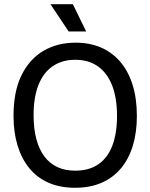

<svg xmlns="http://www.w3.org/2000/svg" viewBox="-20 -875 712 909"><path d="M335 14Q264 14 209.5 -10Q155 -34 118.5 -79Q82 -124 63 -186.5Q44 -249 44 -327Q44 -442 82 -519Q120 -596 186 -634.5Q252 -673 338 -673Q405 -673 458 -650Q511 -627 549 -583Q587 -539 607.5 -474Q628 -409 628 -326Q628 -248 609 -185.5Q590 -123 553 -78.5Q516 -34 461.5 -10Q407 14 335 14ZM336 -67Q402 -67 446 -97.5Q490 -128 512 -186Q534 -244 534 -326Q534 -411 511 -470Q488 -529 444 -560.5Q400 -592 336 -592Q274 -592 229.5 -561.5Q185 -531 162 -472.5Q139 -414 139 -330Q139 -266 152 -217Q165 -168 190 -134.5Q215 -101 251.5 -84Q288 -67 336 -67ZM305 -726 219 -855H325L388 -726Z"/></svg>

Font: Bricolage Grotesque 72pt
Style: Regular
Weight: 400
Version: Version 1.001;gftools[0.9.33.dev8+g029e19f]